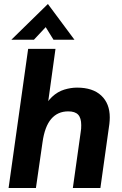

<svg xmlns="http://www.w3.org/2000/svg" viewBox="-20 -942 610 962"><path d="M23 0 121 -697H258L214 -379L193 -383Q212 -430 240.5 -456.5Q269 -483 302 -493Q335 -503 366 -503Q445 -503 487.5 -463Q530 -423 530 -354Q530 -347 529.5 -338.5Q529 -330 528 -321L483 0H345L384 -278Q386 -289 386.5 -297.5Q387 -306 387 -315Q387 -351 371.5 -367.5Q356 -384 322 -384Q269 -384 236.5 -346Q204 -308 193 -229L160 0ZM37 -743 220 -922 353 -743H248L209 -806L150 -743Z"/></svg>

Font: Hanken Grotesk ExtraBold
Style: Italic
Weight: 800
Italic angle: -8°
Designer: Alfredo Marco Pradil
Foundry: Hanken Design Co.
Version: Version 3.013